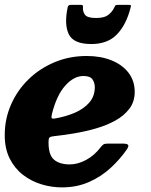

<svg xmlns="http://www.w3.org/2000/svg" viewBox="-31 -774 639 811"><path d="M-11 -203.5Q-11 -271.5 15.5 -332Q42 -392.5 89 -438.5Q136 -484.5 199 -511Q262 -537.5 335.5 -537.5Q394.5 -537.5 440.2 -519Q486 -500.5 512 -466.5Q538 -432.5 538 -386Q538 -344.5 515.5 -314.8Q493 -285 455.8 -264.5Q418.5 -244 372.8 -231Q327 -218 279.8 -210.2Q232.5 -202.5 191 -198Q180.5 -196.5 177.2 -192Q174 -187.5 174 -175Q173.5 -119.5 197.2 -99.5Q221 -79.5 263.5 -79.5Q297.5 -79.5 332.8 -98.5Q368 -117.5 394.5 -152.5Q400.5 -160 405.8 -163.8Q411 -167.5 425.5 -167.5H486Q506 -167.5 510 -162Q514 -156.5 504.5 -142.5Q476.5 -102 437.2 -65.5Q398 -29 346.2 -5.8Q294.5 17.5 230.5 17.5Q186.5 17.5 143.8 4.5Q101 -8.5 66 -35.5Q31 -62.5 10 -104.2Q-11 -146 -11 -203.5ZM200.5 -273.5Q245.5 -281 283.8 -297.2Q322 -313.5 345.5 -340Q369 -366.5 369.5 -405Q369.5 -424.5 359.5 -438.8Q349.5 -453 321.5 -453Q281 -453 244.8 -412.5Q208.5 -372 189 -295Q185.5 -281 187 -276.2Q188.5 -271.5 200.5 -273.5ZM354.5 -588Q279.5 -588 259.5 -629.5Q239.5 -671 255 -744Q257 -753.5 268.5 -753.5H312Q320 -753.5 319.5 -745.5Q317.5 -725.5 327.8 -711.8Q338 -698 374.5 -698Q409 -698 425.2 -710.2Q441.5 -722.5 450 -739Q453.5 -746 455.5 -749.8Q457.5 -753.5 466.5 -753.5H513Q521 -753.5 521.8 -751.2Q522.5 -749 520.5 -741.5Q502.5 -670 463.2 -629Q424 -588 354.5 -588Z"/></svg>

Font: Besley* Heavy
Style: Italic
Weight: 800
Italic angle: -13°
Designer: Owen Earl
Foundry: indestructible type*
Version: Version 3.000; ttfautohint (v1.8.3)